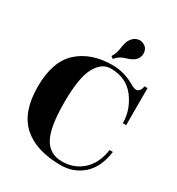

<svg xmlns="http://www.w3.org/2000/svg" viewBox="-183 -872 925 1002"><g transform="rotate(30 280.0 -370.5)"><path d="M525 -337H505Q505 -417 454 -485Q403 -553 308 -553Q255 -553 220.5 -491Q186 -429 186 -279Q186 -129 220.5 -67Q255 -5 328.5 -5Q402 -5 452.5 -51Q503 -97 515 -181H535Q521 -82 465.5 -33.5Q410 15 333 15Q184 15 104.5 -56.5Q25 -128 25 -280.5Q25 -433 102.5 -503Q180 -573 308 -573Q377 -573 442 -536Q463 -523 476.5 -523Q490 -523 498 -535.5Q506 -548 506 -560H525ZM292 -601 278 -611Q295 -636 299.5 -673Q304 -710 318 -729.5Q332 -749 353 -754.5Q374 -760 390 -750Q411 -741 416 -716.5Q421 -692 406 -671Q391 -650 351 -639Q311 -628 292 -601Z"/></g></svg>

Font: Rozha One
Style: Regular
Weight: 400
Designer: Tim Donaldson, Indian Type Foundry
Foundry: Indian Type Foundry
Version: Version 1.300;PS 1.0;hotconv 1.0.78;makeotf.lib2.5.61930; tt